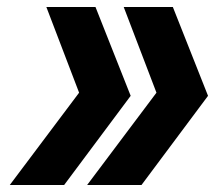

<svg xmlns="http://www.w3.org/2000/svg" viewBox="-20 -531 617 551"><path d="M230 0 429 -265 335 -511H476L577 -256L386 0ZM8 0 207 -265 113 -511H254L355 -256L164 0Z"/></svg>

Font: Overpass Black
Style: Italic
Weight: 900
Italic angle: -10°
Designer: Delve Withrington, Dave Bailey, Thomas Jockin
Foundry: Delve Fonts LLC
Version: Version 4.000